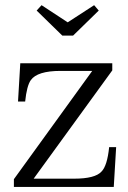

<svg xmlns="http://www.w3.org/2000/svg" viewBox="-20 -739 501 749"><path d="M59.1 -492.2H418V-464.4L111.3 -42H269Q351.1 -42 376 -69.8Q398.4 -92.3 405.8 -165H433.1L423.8 -9.8H34.2V-40L339.8 -462.4H216.3Q125.5 -462.4 100.1 -426.3Q84.5 -404.3 78.1 -342.8H50.3ZM142.1 -718.8 244.1 -651.9 347.2 -718.8 365.2 -697.8 265.1 -600.1H223.1L123 -697.8Z"/></svg>

Font: I.MingCP
Style: Regular
Weight: 400
Designer: I.Font Project
Version: Version 8.000; Sep 06, 2022